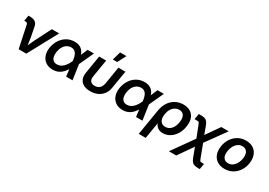

<svg xmlns="http://www.w3.org/2000/svg" viewBox="17 -1746 4140 2957"><g transform="rotate(30 2087.0 -267.0)"><path d="M182.6 0 100.1 -392.1Q96.7 -408.7 87.2 -415.8Q77.6 -422.9 59.1 -422.9H38.1L54.7 -523.4H77.1Q143.6 -523.4 178 -498.8Q212.4 -474.1 221.2 -420.4L254.4 -247.6Q262.2 -202.6 267.6 -157.5Q272.9 -112.3 278.8 -67.4H248.5Q269 -112.8 289.1 -157.7Q309.1 -202.6 331.5 -247.6L471.2 -522.5H601.1L318.8 0Z M792.5 11.7Q718.3 11.7 666.7 -23.2Q615.2 -58.1 593 -119.6Q570.8 -181.2 583.5 -260.3Q597.2 -339.8 637.5 -401.4Q677.7 -462.9 739 -497.8Q800.3 -532.7 876 -532.7Q920.4 -532.7 953.6 -520Q986.8 -507.3 1009.8 -484.4Q1032.7 -461.4 1046.6 -430.2Q1060.5 -398.9 1066.4 -361.3H1097.2L1101.1 -271L1140.6 0H1026.9L995.1 -262.7Q990.7 -301.3 982.2 -332.3Q973.6 -363.3 959.2 -384.8Q944.8 -406.2 923.6 -418Q902.3 -429.7 872.1 -429.7Q831.1 -429.7 797.4 -408.9Q763.7 -388.2 741 -350.3Q718.3 -312.5 709.5 -260.7Q701.2 -209.5 709.5 -171.4Q717.8 -133.3 742.9 -112.5Q768.1 -91.8 808.1 -91.8Q838.9 -91.8 866.2 -104Q893.6 -116.2 917 -138.7Q940.4 -161.1 960.2 -191.9Q980 -222.7 995.1 -259.8L1106.9 -522.5H1219.7L1099.1 -259.8L1063.5 -164.1H1033.2Q1013.7 -125.5 990 -93.5Q966.3 -61.5 937.5 -37.8Q908.7 -14.2 872.8 -1.2Q836.9 11.7 792.5 11.7Z M1458 10.3Q1386.2 10.3 1338.1 -15.9Q1290 -42 1269.8 -90.3Q1249.5 -138.7 1260.7 -205.1L1313 -522.5H1437.5L1386.2 -212.4Q1379.9 -175.3 1388.4 -149.2Q1397 -123 1418.9 -109.6Q1440.9 -96.2 1476.1 -96.2Q1510.7 -96.2 1537.4 -109.6Q1564 -123 1581.1 -149.2Q1598.1 -175.3 1604 -212.4L1655.3 -522.5H1779.8L1727.1 -205.1Q1716.3 -138.7 1679.9 -90.3Q1643.6 -42 1587.2 -15.9Q1530.8 10.3 1458 10.3ZM1518.1 -587.9 1560.1 -738.3H1673.8L1595.2 -587.9Z M2035.6 11.7Q1961.4 11.7 1909.9 -23.2Q1858.4 -58.1 1836.2 -119.6Q1814 -181.2 1826.7 -260.3Q1840.3 -339.8 1880.6 -401.4Q1920.9 -462.9 1982.2 -497.8Q2043.5 -532.7 2119.1 -532.7Q2163.6 -532.7 2196.8 -520Q2230 -507.3 2252.9 -484.4Q2275.9 -461.4 2289.8 -430.2Q2303.7 -398.9 2309.6 -361.3H2340.3L2344.2 -271L2383.8 0H2270L2238.3 -262.7Q2233.9 -301.3 2225.3 -332.3Q2216.8 -363.3 2202.4 -384.8Q2188 -406.2 2166.7 -418Q2145.5 -429.7 2115.2 -429.7Q2074.2 -429.7 2040.5 -408.9Q2006.8 -388.2 1984.1 -350.3Q1961.4 -312.5 1952.6 -260.7Q1944.3 -209.5 1952.6 -171.4Q1960.9 -133.3 1986.1 -112.5Q2011.2 -91.8 2051.3 -91.8Q2082 -91.8 2109.4 -104Q2136.7 -116.2 2160.2 -138.7Q2183.6 -161.1 2203.4 -191.9Q2223.1 -222.7 2238.3 -259.8L2350.1 -522.5H2462.9L2342.3 -259.8L2306.6 -164.1H2276.4Q2256.8 -125.5 2233.2 -93.5Q2209.5 -61.5 2180.7 -37.8Q2151.9 -14.2 2116 -1.2Q2080.1 11.7 2035.6 11.7Z M2436 204.1 2511.2 -251Q2525.9 -340.3 2567.6 -403.1Q2609.4 -465.8 2671.6 -499Q2733.9 -532.2 2809.6 -532.2Q2885.3 -532.2 2936.5 -499.8Q2987.8 -467.3 3009.5 -406.7Q3031.2 -346.2 3017.1 -261.2Q3003.9 -179.7 2965.3 -118.7Q2926.8 -57.6 2870.8 -23.7Q2814.9 10.3 2748.5 10.3Q2711.4 10.3 2683.8 -1Q2656.2 -12.2 2637.7 -32.5Q2619.1 -52.7 2608.9 -79.6H2606.9L2560.1 204.1ZM2733.4 -92.8Q2773.9 -92.8 2806.6 -113.5Q2839.4 -134.3 2861.1 -172.4Q2882.8 -210.4 2891.1 -261.7Q2899.9 -313 2891.6 -350.6Q2883.3 -388.2 2858.9 -408.7Q2834.5 -429.2 2793.9 -429.2Q2753.9 -429.2 2720 -408.4Q2686 -387.7 2662.8 -350.1Q2639.6 -312.5 2631.3 -261.7Q2623 -210.4 2632.3 -172.6Q2641.6 -134.8 2667.5 -113.8Q2693.4 -92.8 2733.4 -92.8Z M2972.2 204.1 3284.7 -236.3H3339.8L3447.3 50.3Q3457.5 76.2 3463.4 87.4Q3469.2 98.6 3478.3 100.8Q3487.3 103 3506.8 103H3538.1L3521 204.1H3493.7Q3453.6 204.1 3426.5 197Q3399.4 189.9 3380.1 167.5Q3360.8 145 3343.3 98.6L3285.2 -57.6L3102.5 204.1ZM3264.2 -119.6 3166.5 -368.2Q3155.8 -394.5 3149.9 -406Q3144 -417.5 3135.3 -419.7Q3126.5 -421.9 3106.9 -421.9H3067.4L3084 -522.9H3120.1Q3160.6 -522.9 3187.7 -515.9Q3214.8 -508.8 3234.4 -486.1Q3253.9 -463.4 3270.5 -417L3318.4 -284.7L3484.4 -522.5H3616.7L3325.7 -119.6Z M3846.2 11.7Q3777.3 11.7 3727.8 -15.9Q3678.2 -43.5 3651.4 -93Q3624.5 -142.6 3624.5 -209Q3624.5 -273.4 3645.8 -331.8Q3667 -390.1 3706.3 -435.5Q3745.6 -481 3800.5 -507.1Q3855.5 -533.2 3922.4 -533.2Q3991.2 -533.2 4041 -505.6Q4090.8 -478 4117.4 -428.2Q4144 -378.4 4144 -311Q4144 -248 4123.3 -189.9Q4102.5 -131.8 4063.5 -86.4Q4024.4 -41 3969.5 -14.6Q3914.6 11.7 3846.2 11.7ZM3852.1 -91.3Q3893.6 -91.3 3925 -111.3Q3956.5 -131.3 3977.5 -164.1Q3998.5 -196.8 4009.3 -235.8Q4020 -274.9 4020 -313Q4020 -349.6 4007.8 -375.7Q3995.6 -401.9 3972.4 -416Q3949.2 -430.2 3916.5 -430.2Q3876 -430.2 3844.7 -410.4Q3813.5 -390.6 3792.2 -358.2Q3771 -325.7 3760 -286.1Q3749 -246.6 3749 -207.5Q3749 -153.3 3776.1 -122.3Q3803.2 -91.3 3852.1 -91.3Z"/></g></svg>

Font: Inter 28pt SemiBold
Style: Italic
Weight: 600
Italic angle: -9.3988°
Designer: Rasmus Andersson
Foundry: rsms
Version: Version 4.001;git-66647c0bb